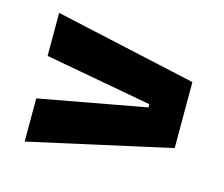

<svg xmlns="http://www.w3.org/2000/svg" viewBox="-65 -584 645 552"><g transform="rotate(15 257.0 -308.5)"><path d="M367 -313 48.5 -371.5V-499.5L470 -406.5V-210L48.5 -116.5V-245L367 -303.5Z"/></g></svg>

Font: Anek Gurmukhi Medium
Style: Bold
Weight: 700
Version: Version 1.003